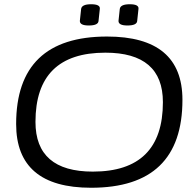

<svg xmlns="http://www.w3.org/2000/svg" viewBox="-20 -878 917 904"><path d="M409 6Q56 6 56 -294Q56 -706 484 -706Q839 -706 839 -408Q839 6 409 6ZM417 -70Q747 -70 747 -397Q747 -630 476 -630Q147 -630 147 -304Q147 -70 417 -70ZM580 -758Q537 -758 538 -780L544 -836Q547 -858 591 -858Q635 -858 632 -836L626 -780Q625 -758 580 -758ZM398 -758Q355 -758 356 -780L362 -836Q365 -858 409 -858Q453 -858 450 -836L444 -780Q443 -758 398 -758Z"/></svg>

Font: Asap Expanded Expanded Regular
Style: Italic
Weight: 400
Width: 7
Italic angle: -6°
Designer: Pablo Cosgaya
Foundry: Omnibus-Type
Version: Version 3.001; ttfautohint (v1.8.4.7-5d5b)